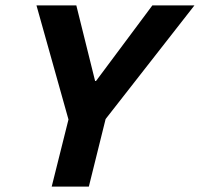

<svg xmlns="http://www.w3.org/2000/svg" viewBox="-20 -695 744 715"><path d="M172.5 0 235 -250 115.8 -675H264.2L334.2 -393.3H337.5L547.5 -675H704.2L373.3 -251.7L310.8 0Z"/></svg>

Font: Funnel Sans Light
Style: Bold Italic
Weight: 700
Italic angle: -14.036°
Version: Version 1.000